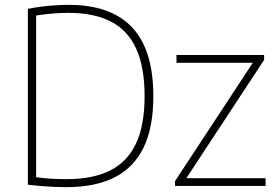

<svg xmlns="http://www.w3.org/2000/svg" viewBox="-20 -767 1144 792"><path d="M254 5Q228 5 203.8 4Q179.5 3 153.5 0.8Q127.5 -1.5 95 -5V-730.5Q122.5 -736 151.5 -739.8Q180.5 -743.5 209 -745.2Q237.5 -747 264.5 -747Q437 -747 524.8 -654.2Q612.5 -561.5 612.5 -370Q612.5 -240.5 572 -157.8Q531.5 -75 451.8 -35Q372 5 254 5ZM255 -28Q362.5 -28 433.8 -63.5Q505 -99 540.8 -174.5Q576.5 -250 576.5 -370Q576.5 -489 542.2 -565.2Q508 -641.5 438 -677.8Q368 -714 262 -714Q230.5 -714 197.5 -711.2Q164.5 -708.5 129 -703V-36Q158 -32 187.8 -30Q217.5 -28 255 -28ZM702 0V-20L1031 -520.5V-508H708V-540H1069.5V-520L740.5 -19.5V-32H1075.5V0Z"/></svg>

Font: Encode Sans Condensed Thin Thin
Style: Regular
Weight: 250
Version: Version 3.002